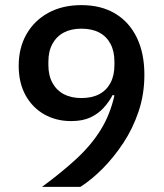

<svg xmlns="http://www.w3.org/2000/svg" viewBox="-20 -730 640 750"><path d="M544 -438Q544 -362 521.5 -295Q499 -228 462 -172Q425 -116 381.5 -72Q338 -28 294 0H144Q223 -58 280 -111Q337 -164 373.5 -223Q410 -282 427 -357L420 -359Q406 -332 384.5 -308.5Q363 -285 332.5 -271Q302 -257 258 -257Q199 -257 152.5 -283.5Q106 -310 79.5 -358.5Q53 -407 53 -473Q53 -543 83.5 -596.5Q114 -650 169 -680Q224 -710 298 -710Q375 -710 430 -677Q485 -644 514.5 -583Q544 -522 544 -438ZM298 -347Q339 -347 367.5 -362Q396 -377 411.5 -406Q427 -435 427 -476V-489Q427 -530 411.5 -559Q396 -588 367.5 -603Q339 -618 298 -618Q258 -618 229.5 -603Q201 -588 185 -559Q169 -530 169 -489V-476Q169 -435 185 -406Q201 -377 229.5 -362Q258 -347 298 -347Z"/></svg>

Font: IBM Plex Sans Medium
Style: Regular
Weight: 500
Designer: Mike Abbink, Paul van der Laan, Pieter van Rosmalen
Foundry: Bold Monday
Version: Version 3.201